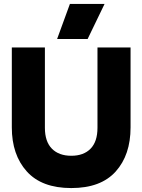

<svg xmlns="http://www.w3.org/2000/svg" viewBox="-20 -940 723 975"><path d="M335 -920H511L425 -742H270ZM40 -293V-699H208V-291Q208 -221 243.5 -185Q279 -149 342 -149Q405 -149 440 -185Q475 -221 475 -291V-699H643V-293Q643 -153 567.5 -69Q492 15 342 15Q192 15 116 -69.5Q40 -154 40 -293Z"/></svg>

Font: Readiness
Style: Bold
Weight: 700
Designer: Katatrad Team
Foundry: CadsonDemak
Version: Version 1.00;January 16, 2020;FontCreator 12.0.0.2550 64-bit